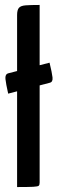

<svg xmlns="http://www.w3.org/2000/svg" viewBox="-20 -755 232 775"><path d="M49 0V-694Q49 -715 56.5 -723.5Q64 -732 84 -733.5Q104 -735 140 -735V-18Q140 -9 136.5 -5.5Q133 -2 114 -1Q95 0 49 0ZM13 -377Q4 -417 2 -436Q0 -455 13 -459L180 -502Q190 -461 192 -442.5Q194 -424 181 -421Z"/></svg>

Font: Yanone Kaffeesatz ExtraLight Medium
Style: Regular
Weight: 500
Version: Version 2.003